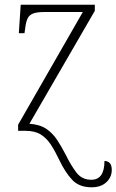

<svg xmlns="http://www.w3.org/2000/svg" viewBox="-20 -556 495 816"><path d="M369 240Q317 240 287 208.5Q257 177 231 122Q214 86 196 58.5Q178 31 153 15.5Q128 0 88 0H57V-26L332 -505H170Q137 -505 120.5 -498.5Q104 -492 97 -477Q90 -462 87 -435L84 -415H60L68 -536H383V-510L105 -30Q149 -27 176.5 -8.5Q204 10 223 39Q242 68 259 101Q281 146 304.5 177Q328 208 368 208Q424 208 424 128Q455 129 455 166Q455 197 432 218.5Q409 240 369 240Z"/></svg>

Font: Noto Serif SemiCondensed ExtraLight
Style: Regular
Weight: 200
Width: 4
Designer: Monotype Design Team
Foundry: Monotype Imaging Inc.
Version: Version 2.014